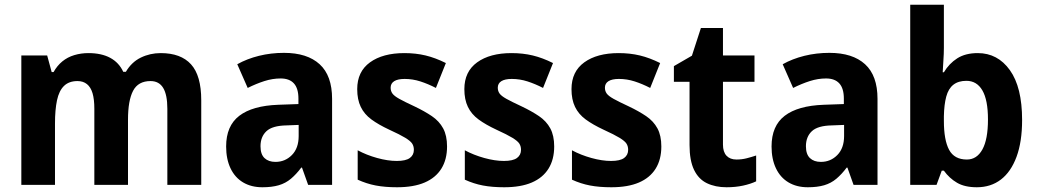

<svg xmlns="http://www.w3.org/2000/svg" viewBox="-20 -780 4374 810"><path d="M658 -556Q743 -556 786 -508.5Q829 -461 829 -357V0H686V-321Q686 -380 668.5 -409Q651 -438 615 -438Q563 -438 541.5 -397Q520 -356 520 -275V0H378V-321Q378 -361 370.5 -386.5Q363 -412 347 -425Q331 -438 307 -438Q271 -438 250 -417.5Q229 -397 220.5 -357Q212 -317 212 -259V0H70V-546H179L198 -476H206Q221 -503 243 -521Q265 -539 293.5 -547.5Q322 -556 353 -556Q408 -556 445 -536Q482 -516 500 -477H511Q535 -518 574 -537Q613 -556 658 -556Z M1178 -557Q1276 -557 1328.5 -509Q1381 -461 1381 -363V0H1280L1254 -73H1251Q1230 -45 1207.5 -26Q1185 -7 1156 1.5Q1127 10 1087 10Q1040 10 1005.5 -10.5Q971 -31 952.5 -70Q934 -109 934 -162Q934 -249 989.5 -291.5Q1045 -334 1154 -338L1239 -341V-364Q1239 -407 1220 -428Q1201 -449 1164 -449Q1130 -449 1095.5 -438Q1061 -427 1025 -409L981 -509Q1022 -532 1072.5 -544.5Q1123 -557 1178 -557ZM1189 -251Q1129 -250 1104 -226.5Q1079 -203 1079 -163Q1079 -129 1096 -113Q1113 -97 1142 -97Q1183 -97 1211.5 -126Q1240 -155 1240 -206V-253Z M1866 -162Q1866 -107 1842 -68.5Q1818 -30 1771.5 -10Q1725 10 1655 10Q1604 10 1565 2.5Q1526 -5 1489 -22V-146Q1526 -126 1571 -113.5Q1616 -101 1654 -101Q1692 -101 1709 -113.5Q1726 -126 1726 -148Q1726 -163 1719 -174Q1712 -185 1690 -198.5Q1668 -212 1622 -233Q1577 -254 1547 -276Q1517 -298 1502 -329Q1487 -360 1487 -404Q1487 -478 1541 -517Q1595 -556 1686 -556Q1734 -556 1775.5 -546Q1817 -536 1861 -514L1819 -409Q1786 -426 1753.5 -436.5Q1721 -447 1687 -447Q1658 -447 1643 -437.5Q1628 -428 1628 -410Q1628 -396 1635.5 -385.5Q1643 -375 1664.5 -363Q1686 -351 1729 -331Q1771 -311 1802 -290Q1833 -269 1849.5 -238.5Q1866 -208 1866 -162Z M2318 -162Q2318 -107 2294 -68.5Q2270 -30 2223.5 -10Q2177 10 2107 10Q2056 10 2017 2.5Q1978 -5 1941 -22V-146Q1978 -126 2023 -113.5Q2068 -101 2106 -101Q2144 -101 2161 -113.5Q2178 -126 2178 -148Q2178 -163 2171 -174Q2164 -185 2142 -198.5Q2120 -212 2074 -233Q2029 -254 1999 -276Q1969 -298 1954 -329Q1939 -360 1939 -404Q1939 -478 1993 -517Q2047 -556 2138 -556Q2186 -556 2227.5 -546Q2269 -536 2313 -514L2271 -409Q2238 -426 2205.5 -436.5Q2173 -447 2139 -447Q2110 -447 2095 -437.5Q2080 -428 2080 -410Q2080 -396 2087.5 -385.5Q2095 -375 2116.5 -363Q2138 -351 2181 -331Q2223 -311 2254 -290Q2285 -269 2301.5 -238.5Q2318 -208 2318 -162Z M2770 -162Q2770 -107 2746 -68.5Q2722 -30 2675.5 -10Q2629 10 2559 10Q2508 10 2469 2.5Q2430 -5 2393 -22V-146Q2430 -126 2475 -113.5Q2520 -101 2558 -101Q2596 -101 2613 -113.5Q2630 -126 2630 -148Q2630 -163 2623 -174Q2616 -185 2594 -198.5Q2572 -212 2526 -233Q2481 -254 2451 -276Q2421 -298 2406 -329Q2391 -360 2391 -404Q2391 -478 2445 -517Q2499 -556 2590 -556Q2638 -556 2679.5 -546Q2721 -536 2765 -514L2723 -409Q2690 -426 2657.5 -436.5Q2625 -447 2591 -447Q2562 -447 2547 -437.5Q2532 -428 2532 -410Q2532 -396 2539.5 -385.5Q2547 -375 2568.5 -363Q2590 -351 2633 -331Q2675 -311 2706 -290Q2737 -269 2753.5 -238.5Q2770 -208 2770 -162Z M3087 -107Q3109 -107 3129 -112Q3149 -117 3170 -124V-15Q3147 -4 3115 3Q3083 10 3045 10Q2998 10 2962.5 -7Q2927 -24 2908 -63.5Q2889 -103 2889 -168V-435H2823V-501L2899 -545L2937 -662H3030V-546H3163V-435H3030V-170Q3030 -139 3045 -123Q3060 -107 3087 -107Z M3479 -557Q3577 -557 3629.5 -509Q3682 -461 3682 -363V0H3581L3555 -73H3552Q3531 -45 3508.5 -26Q3486 -7 3457 1.5Q3428 10 3388 10Q3341 10 3306.5 -10.5Q3272 -31 3253.5 -70Q3235 -109 3235 -162Q3235 -249 3290.5 -291.5Q3346 -334 3455 -338L3540 -341V-364Q3540 -407 3521 -428Q3502 -449 3465 -449Q3431 -449 3396.5 -438Q3362 -427 3326 -409L3282 -509Q3323 -532 3373.5 -544.5Q3424 -557 3479 -557ZM3490 -251Q3430 -250 3405 -226.5Q3380 -203 3380 -163Q3380 -129 3397 -113Q3414 -97 3443 -97Q3484 -97 3512.5 -126Q3541 -155 3541 -206V-253Z M3962 -578Q3962 -553 3960 -525.5Q3958 -498 3957 -475H3962Q3984 -512 4018.5 -534Q4053 -556 4105 -556Q4189 -556 4240.5 -484Q4292 -412 4292 -274Q4292 -182 4268.5 -118.5Q4245 -55 4202.5 -22.5Q4160 10 4101 10Q4050 10 4017.5 -9Q3985 -28 3962 -60H3953L3931 0H3820V-760H3962ZM4057 -439Q4023 -439 4002 -422.5Q3981 -406 3972 -372.5Q3963 -339 3962 -290V-270Q3962 -189 3984 -148Q4006 -107 4059 -107Q4101 -107 4124.5 -149.5Q4148 -192 4148 -276Q4148 -358 4124.5 -398.5Q4101 -439 4057 -439Z"/></svg>

Font: Noto Sans SemiCondensed
Style: Regular
Weight: 400
Width: 4
Version: Version 2.013